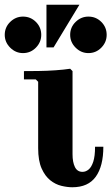

<svg xmlns="http://www.w3.org/2000/svg" viewBox="-81 -780 470 810"><path d="M224 10Q203 10 178 4Q153 -2 131 -19.5Q109 -37 94.5 -69.5Q80 -102 80 -155V-435L70 -445H20V-480Q46 -480 82 -480.5Q118 -481 153.5 -483.5Q189 -486 215 -490L225 -480V-129Q225 -96 235 -75.5Q245 -55 267 -55Q281 -55 293 -65Q305 -75 312.5 -98Q320 -121 320 -161H355Q355 -79 323 -34.5Q291 10 224 10ZM16 -556Q-15 -556 -38 -579Q-61 -602 -61 -633Q-61 -665 -38 -687.5Q-15 -710 16 -710Q48 -710 70.5 -687.5Q93 -665 93 -633Q93 -602 70.5 -579Q48 -556 16 -556ZM292 -556Q261 -556 238 -579Q215 -602 215 -633Q215 -665 238 -687.5Q261 -710 292 -710Q324 -710 346.5 -687.5Q369 -665 369 -633Q369 -602 346.5 -579Q324 -556 292 -556ZM254 -760 145 -580H115V-760Z"/></svg>

Font: Brygada 1918
Style: Bold
Weight: 700
Designer: Mateusz Machalski | Borys Kosmynka | Przemek Hoffer
Foundry: NIEPODLEGLA 2018
Version: Version 3.006